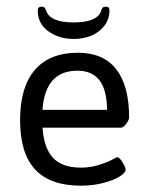

<svg xmlns="http://www.w3.org/2000/svg" viewBox="-20 -561 447 585"><path d="M204.5 -442.3Q160.5 -442.3 127.8 -465.3Q95.1 -488.3 95.1 -529.1Q95.1 -540.6 106.2 -540.6Q111 -540.6 113.6 -539.2Q116.1 -537.9 117.1 -536.1Q118.1 -534.3 119.9 -529.7Q121.7 -525.2 123.3 -522Q139.1 -492.7 204.5 -492.7Q269.9 -492.7 285.8 -522Q287 -524.8 288.7 -529.7Q290.5 -534.7 291.5 -536.3Q292.5 -537.9 295.1 -539.2Q297.7 -540.6 302 -540.6Q308.8 -540.6 311.1 -538Q313.5 -535.5 313.5 -529.1Q313.5 -501.8 297.1 -481.4Q280.6 -461 256.4 -451.6Q232.3 -442.3 204.5 -442.3ZM227.1 4.8Q132.8 4.8 87 -44.6Q41.2 -93.9 41.2 -195Q41.2 -295.7 86.2 -348Q131.2 -400.3 217.6 -400.3Q294.9 -400.3 334.1 -350Q373.4 -299.6 373.4 -202.9Q373.4 -195.8 364.6 -183.9Q355.9 -172 349.2 -172H109.4Q114.1 -108.6 142.1 -79.5Q170 -50.3 226.3 -50.3Q255.3 -50.3 280.8 -58.3Q306.4 -66.2 320.8 -74.1Q335.3 -82 336.9 -82Q344 -82 353.3 -66.6Q362.7 -51.1 362.7 -44Q362.7 -34.9 345.2 -23.6Q327.8 -12.3 295.5 -3.8Q263.2 4.8 227.1 4.8ZM109.4 -226.3H306Q306 -345.6 216 -345.6Q117.7 -345.6 109.4 -226.3Z"/></svg>

Font: Jaldi
Style: Regular
Weight: 400
Designer: Pablo Cosgaya and Nicolas Silva
Foundry: Omnibus-Type
Version: Version 1.001;PS 001.001;hotconv 1.0.70;makeotf.lib2.5.58329